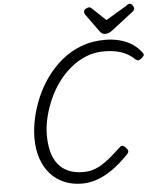

<svg xmlns="http://www.w3.org/2000/svg" viewBox="-77 -1351 1174 1433"><g transform="rotate(-5 510.5 -634.0)"><path d="M481 19Q406 19 346 -6.5Q286 -32 243 -80Q200 -128 177 -196Q154 -264 154 -349Q154 -420 171 -498Q188 -576 221 -653Q254 -730 303.5 -798.5Q353 -867 418 -920.5Q483 -974 563.5 -1004.5Q644 -1035 740 -1035Q803 -1035 855.5 -1020.5Q908 -1006 948.5 -978.5Q989 -951 1016 -912Q1024 -901 1019.5 -892.5Q1015 -884 1001 -873Q988 -863 978 -861.5Q968 -860 954 -872Q928 -897 895.5 -914.5Q863 -932 821 -941Q779 -950 725 -950Q654 -950 591.5 -924.5Q529 -899 475.5 -854.5Q422 -810 380 -752Q338 -694 309 -628Q280 -562 264 -494.5Q248 -427 248 -363Q248 -291 263.5 -235.5Q279 -180 310 -142.5Q341 -105 387.5 -85.5Q434 -66 496 -66Q537 -66 572.5 -77.5Q608 -89 641.5 -110.5Q675 -132 709.5 -161.5Q744 -191 783 -227Q795 -239 806.5 -235Q818 -231 828 -219Q842 -204 843 -193.5Q844 -183 833 -171Q765 -100 704 -58.5Q643 -17 587.5 1Q532 19 481 19ZM948 -1287Q960 -1287 969.5 -1275Q979 -1263 979 -1252Q979 -1242 976 -1237Q973 -1232 968 -1228L805 -1102Q790 -1090 776.5 -1084.5Q763 -1079 747 -1079Q734 -1079 723.5 -1086Q713 -1093 705 -1106L612 -1235Q607 -1243 606 -1248Q605 -1253 605 -1258Q605 -1270 619.5 -1278.5Q634 -1287 644 -1287Q654 -1287 659 -1282Q664 -1277 671 -1271L766 -1181L919 -1272Q925 -1276 932.5 -1281.5Q940 -1287 948 -1287Z"/></g></svg>

Font: Playwrite CO
Style: Regular
Weight: 400
Designer: Veronika Burian, José Scaglione
Foundry: TypeTogether
Version: Version 1.000